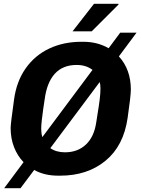

<svg xmlns="http://www.w3.org/2000/svg" viewBox="-20 -915 748 1011"><path d="M606 -618Q669 -549 669 -443Q669 -411 652 -294Q631 -147 535.5 -68.5Q440 10 297 10H286Q214 10 160 -20L88 76H2L104 -61Q72 -94 54 -140Q36 -186 36 -241Q36 -263 54 -391Q67 -487 115.5 -555.5Q164 -624 239.5 -659.5Q315 -695 409 -695H419Q493 -695 552 -661L613 -743H699ZM203 -193 467 -547Q433 -573 384 -573Q310 -573 268 -526Q226 -479 215 -390Q215 -388 208 -344Q203 -309 200 -282Q197 -255 197 -236Q197 -213 203 -193ZM505 -483 245 -135Q276 -113 322 -113Q389 -113 432.5 -154Q476 -195 487 -272L494 -317Q501 -359 505 -391.5Q509 -424 509 -449Q509 -470 505 -483ZM604 -895V-891L463 -750H362L475 -895Z"/></svg>

Font: Chivo
Style: Bold Italic
Weight: 700
Italic angle: -8.05°
Designer: Hector Gatti
Foundry: Omnibus-Type
Version: Version 1.007